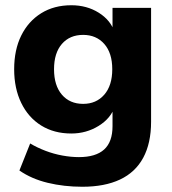

<svg xmlns="http://www.w3.org/2000/svg" viewBox="-20 -521 655 732"><path d="M294 191Q224 191 162 176Q100 161 54 129L95 26Q122 42 153.5 54Q185 66 218 72Q251 78 281 78Q345 78 377 49Q409 20 409 -40V-116H418Q403 -70 356 -41Q309 -12 252 -12Q186 -12 137 -42.5Q88 -73 61 -128.5Q34 -184 34 -257Q34 -331 61 -385.5Q88 -440 137 -470.5Q186 -501 252 -501Q311 -501 356.5 -472.5Q402 -444 417 -398H409V-491H556V-57Q556 25 526 80.5Q496 136 437.5 163.5Q379 191 294 191ZM297 -125Q347 -125 377.5 -160Q408 -195 408 -257Q408 -319 377.5 -353.5Q347 -388 297 -388Q246 -388 216 -353.5Q186 -319 186 -257Q186 -195 216 -160Q246 -125 297 -125Z"/></svg>

Font: Nunito Sans 12pt ExtraLight 12pt ExtraBold
Style: Regular
Weight: 800
Version: Version 3.101;gftools[0.9.27]